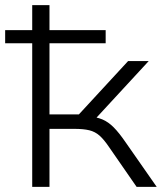

<svg xmlns="http://www.w3.org/2000/svg" viewBox="-21 -725 636 745"><path d="M104 0V-557H-1V-608H104V-705H171V-608H389V-557H171V-281H285L476 -488H556L340 -254L321 -274Q354 -271 376.5 -261.5Q399 -252 420 -231Q441 -210 467 -172L587 0H509L401 -156Q382 -184 365 -199Q348 -214 325.5 -219.5Q303 -225 267 -225H171V0Z"/></svg>

Font: Nunito Sans 10pt SemiExpanded Light
Style: Regular
Weight: 300
Width: 6
Designer: Vernon Adams
Foundry: Vernon Adams
Version: Version 3.101;gftools[0.9.27]